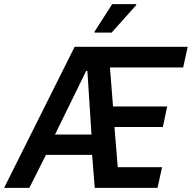

<svg xmlns="http://www.w3.org/2000/svg" viewBox="-54 -916 935 936"><path d="M-34 0 310 -688H861L839 -587H482L497 -397H761L740 -297H504L520 -101H736L714 0H408L395 -161H170L89 0ZM214 -260H392L372 -570H366ZM407 -757V-762L493 -896H610V-891L490 -757Z"/></svg>

Font: Saira Semi Condensed Medium
Style: Italic
Weight: 500
Width: 4
Italic angle: -12°
Designer: Hector Gatti with collaboration of the Omnibus-Type team
Foundry: Omnibus-Type
Version: Version 1.001; ttfautohint (v1.8)